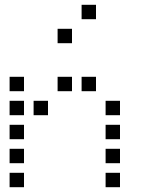

<svg xmlns="http://www.w3.org/2000/svg" viewBox="-20 -800 640 800"><path d="M321 -780Q320 -780 320 -780Q320 -780 320 -779V-721Q320 -720 320 -720Q320 -720 321 -720H379Q380 -720 380 -720Q380 -720 380 -721V-779Q380 -780 380 -780Q380 -780 379 -780ZM221 -680Q220 -680 220 -680Q220 -680 220 -679V-621Q220 -620 220 -620Q220 -620 221 -620H279Q280 -620 280 -620Q280 -620 280 -621V-679Q280 -680 280 -680Q280 -680 279 -680ZM21 -480Q20 -480 20 -480Q20 -480 20 -479V-421Q20 -420 20 -420Q20 -420 21 -420H79Q80 -420 80 -420Q80 -420 80 -421V-479Q80 -480 80 -480Q80 -480 79 -480ZM221 -480Q220 -480 220 -480Q220 -480 220 -479V-421Q220 -420 220 -420Q220 -420 221 -420H279Q280 -420 280 -420Q280 -420 280 -421V-479Q280 -480 280 -480Q280 -480 279 -480ZM321 -480Q320 -480 320 -480Q320 -480 320 -479V-421Q320 -420 320 -420Q320 -420 321 -420H379Q380 -420 380 -420Q380 -420 380 -421V-479Q380 -480 380 -480Q380 -480 379 -480ZM21 -380Q20 -380 20 -380Q20 -380 20 -379V-321Q20 -320 20 -320Q20 -320 21 -320H79Q80 -320 80 -320Q80 -320 80 -321V-379Q80 -380 80 -380Q80 -380 79 -380ZM121 -380Q120 -380 120 -380Q120 -380 120 -379V-321Q120 -320 120 -320Q120 -320 121 -320H179Q180 -320 180 -320Q180 -320 180 -321V-379Q180 -380 180 -380Q180 -380 179 -380ZM421 -380Q420 -380 420 -380Q420 -380 420 -379V-321Q420 -320 420 -320Q420 -320 421 -320H479Q480 -320 480 -320Q480 -320 480 -321V-379Q480 -380 480 -380Q480 -380 479 -380ZM21 -280Q20 -280 20 -280Q20 -280 20 -279V-221Q20 -220 20 -220Q20 -220 21 -220H79Q80 -220 80 -220Q80 -220 80 -221V-279Q80 -280 80 -280Q80 -280 79 -280ZM421 -280Q420 -280 420 -280Q420 -280 420 -279V-221Q420 -220 420 -220Q420 -220 421 -220H479Q480 -220 480 -220Q480 -220 480 -221V-279Q480 -280 480 -280Q480 -280 479 -280ZM21 -180Q20 -180 20 -180Q20 -180 20 -179V-121Q20 -120 20 -120Q20 -120 21 -120H79Q80 -120 80 -120Q80 -120 80 -121V-179Q80 -180 80 -180Q80 -180 79 -180ZM421 -180Q420 -180 420 -180Q420 -180 420 -179V-121Q420 -120 420 -120Q420 -120 421 -120H479Q480 -120 480 -120Q480 -120 480 -121V-179Q480 -180 480 -180Q480 -180 479 -180ZM21 -80Q20 -80 20 -80Q20 -80 20 -79V-21Q20 -20 20 -20Q20 -20 21 -20H79Q80 -20 80 -20Q80 -20 80 -21V-79Q80 -80 80 -80Q80 -80 79 -80ZM421 -80Q420 -80 420 -80Q420 -80 420 -79V-21Q420 -20 420 -20Q420 -20 421 -20H479Q480 -20 480 -20Q480 -20 480 -21V-79Q480 -80 480 -80Q480 -80 479 -80Z"/></svg>

Font: Doto Medium
Style: Regular
Weight: 500
Monospace: yes
Version: Version 1.000